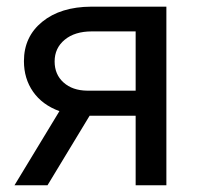

<svg xmlns="http://www.w3.org/2000/svg" viewBox="-20 -548 589 568"><path d="M472.2 -528.3V0H381.3V-205.6H245.1L120.6 0H22.9L155.8 -219.2Q105 -237.8 77.9 -276.6Q50.8 -315.4 50.8 -367.2Q50.8 -439.5 105 -483.6Q159.2 -527.8 250 -528.3ZM141.6 -366.2Q141.6 -327.6 168 -304Q194.3 -280.3 237.8 -279.8H381.3V-455.1H251.5Q201.2 -455.1 171.4 -430.4Q141.6 -405.8 141.6 -366.2Z"/></svg>

Font: APIMedia Roboto
Style: Regular
Weight: 400
Designer: Google
Version: Version 2.137; 2017